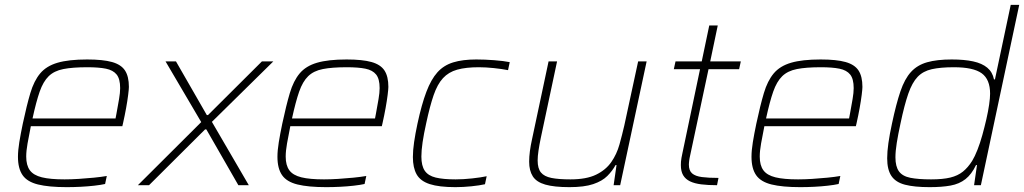

<svg xmlns="http://www.w3.org/2000/svg" viewBox="-20 -763 4220 791"><path d="M255 8Q181 8 136.5 -3Q92 -14 73 -41.5Q54 -69 54 -117Q54 -143 59.5 -177Q65 -211 74 -254Q90 -329 105 -379.5Q120 -430 145.5 -460.5Q171 -491 217 -504.5Q263 -518 339 -518Q404 -518 441.5 -507.5Q479 -497 495 -472.5Q511 -448 511 -405Q511 -396 508 -372Q505 -348 499.5 -317.5Q494 -287 487 -256L484 -243H107Q99 -203 93.5 -172Q88 -141 88 -118Q88 -82 103 -61.5Q118 -41 152.5 -32.5Q187 -24 246 -24Q273 -24 304.5 -26Q336 -28 366.5 -31Q397 -34 420 -38L413 -5Q395 -1 368.5 2Q342 5 312.5 6.5Q283 8 255 8ZM114 -275H456L460 -296Q466 -329 470.5 -355Q475 -381 475 -400Q475 -438 460.5 -456Q446 -474 416.5 -480Q387 -486 340 -486Q279 -486 241 -478.5Q203 -471 180.5 -449Q158 -427 143.5 -385.5Q129 -344 114 -275Z M548 0 809 -260 662 -510H705L832 -289H837L1059 -510H1106L853 -261L1005 0H962L830 -230H825L594 0Z M1324 8Q1250 8 1205.5 -3Q1161 -14 1142 -41.5Q1123 -69 1123 -117Q1123 -143 1128.5 -177Q1134 -211 1143 -254Q1159 -329 1174 -379.5Q1189 -430 1214.5 -460.5Q1240 -491 1286 -504.5Q1332 -518 1408 -518Q1473 -518 1510.5 -507.5Q1548 -497 1564 -472.5Q1580 -448 1580 -405Q1580 -396 1577 -372Q1574 -348 1568.5 -317.5Q1563 -287 1556 -256L1553 -243H1176Q1168 -203 1162.5 -172Q1157 -141 1157 -118Q1157 -82 1172 -61.5Q1187 -41 1221.5 -32.5Q1256 -24 1315 -24Q1342 -24 1373.5 -26Q1405 -28 1435.5 -31Q1466 -34 1489 -38L1482 -5Q1464 -1 1437.5 2Q1411 5 1381.5 6.5Q1352 8 1324 8ZM1183 -275H1525L1529 -296Q1535 -329 1539.5 -355Q1544 -381 1544 -400Q1544 -438 1529.5 -456Q1515 -474 1485.5 -480Q1456 -486 1409 -486Q1348 -486 1310 -478.5Q1272 -471 1249.5 -449Q1227 -427 1212.5 -385.5Q1198 -344 1183 -275Z M1856 8Q1789 8 1750.5 -4.5Q1712 -17 1696.5 -44.5Q1681 -72 1681 -116Q1681 -143 1686 -177.5Q1691 -212 1700 -254Q1717 -333 1736.5 -384.5Q1756 -436 1782 -465Q1808 -494 1847 -506Q1886 -518 1942 -518Q1977 -518 2016 -515Q2055 -512 2080 -507L2073 -474Q2048 -479 2014.5 -482.5Q1981 -486 1953 -486Q1899 -486 1863.5 -476Q1828 -466 1805 -441Q1782 -416 1766.5 -371Q1751 -326 1736 -256Q1726 -211 1721 -177Q1716 -143 1716 -118Q1716 -80 1730 -59.5Q1744 -39 1775 -31.5Q1806 -24 1857 -24Q1889 -24 1925.5 -28Q1962 -32 1985 -37L1978 -4Q1956 1 1922 4.5Q1888 8 1856 8Z M2326 8Q2263 8 2226.5 -2.5Q2190 -13 2175 -36.5Q2160 -60 2160 -97Q2160 -117 2163 -140Q2166 -163 2172 -190L2240 -510H2275L2208 -195Q2202 -166 2198.5 -142.5Q2195 -119 2195 -102Q2195 -69 2208.5 -52.5Q2222 -36 2251.5 -30Q2281 -24 2330 -24Q2396 -24 2436 -43.5Q2476 -63 2498.5 -95.5Q2521 -128 2532 -167.5Q2543 -207 2552 -246L2609 -510H2644L2535 0H2508L2520 -83H2516Q2503 -59 2482 -38Q2461 -17 2424 -4.5Q2387 8 2326 8Z M2934 0Q2897 0 2869 -3.5Q2841 -7 2822.5 -16Q2804 -25 2794.5 -41Q2785 -57 2785 -83Q2785 -90 2785.5 -97Q2786 -104 2787.5 -112.5Q2789 -121 2791 -130L2864 -478H2756L2763 -510H2871L2902 -658H2937L2906 -510H3032L3025 -478H2899L2821 -112Q2820 -107 2819.5 -102.5Q2819 -98 2818.5 -93.5Q2818 -89 2818 -85Q2818 -60 2831.5 -48.5Q2845 -37 2872 -33.5Q2899 -30 2940 -30Z M3277 8Q3203 8 3158.5 -3Q3114 -14 3095 -41.5Q3076 -69 3076 -117Q3076 -143 3081.5 -177Q3087 -211 3096 -254Q3112 -329 3127 -379.5Q3142 -430 3167.5 -460.5Q3193 -491 3239 -504.5Q3285 -518 3361 -518Q3426 -518 3463.5 -507.5Q3501 -497 3517 -472.5Q3533 -448 3533 -405Q3533 -396 3530 -372Q3527 -348 3521.5 -317.5Q3516 -287 3509 -256L3506 -243H3129Q3121 -203 3115.5 -172Q3110 -141 3110 -118Q3110 -82 3125 -61.5Q3140 -41 3174.5 -32.5Q3209 -24 3268 -24Q3295 -24 3326.5 -26Q3358 -28 3388.5 -31Q3419 -34 3442 -38L3435 -5Q3417 -1 3390.5 2Q3364 5 3334.5 6.5Q3305 8 3277 8ZM3136 -275H3478L3482 -296Q3488 -329 3492.5 -355Q3497 -381 3497 -400Q3497 -438 3482.5 -456Q3468 -474 3438.5 -480Q3409 -486 3362 -486Q3301 -486 3263 -478.5Q3225 -471 3202.5 -449Q3180 -427 3165.5 -385.5Q3151 -344 3136 -275Z M3810 8Q3747 8 3708.5 -2Q3670 -12 3652.5 -38Q3635 -64 3635 -111Q3635 -138 3640 -173.5Q3645 -209 3655 -255Q3672 -335 3689.5 -386.5Q3707 -438 3733 -466.5Q3759 -495 3799.5 -506.5Q3840 -518 3901 -518Q3953 -518 3989.5 -510Q4026 -502 4047.5 -484Q4069 -466 4075 -436H4079L4144 -743H4179L4021 0H3993L4005 -83H4001Q3983 -45 3957.5 -25Q3932 -5 3896 1.5Q3860 8 3810 8ZM3816 -24Q3864 -24 3895 -31.5Q3926 -39 3947 -56Q3968 -73 3985 -100Q3996 -118 4007 -146Q4018 -174 4027 -206.5Q4036 -239 4043.5 -271.5Q4051 -304 4055 -332Q4059 -360 4059 -377Q4059 -436 4024.5 -461Q3990 -486 3910 -486Q3855 -486 3819 -478Q3783 -470 3760.5 -446.5Q3738 -423 3722 -377Q3706 -331 3690 -255Q3680 -209 3674.5 -174.5Q3669 -140 3669 -115Q3669 -77 3683.5 -57Q3698 -37 3730.5 -30.5Q3763 -24 3816 -24Z"/></svg>

Font: Saira Thin Thin
Style: Italic
Weight: 250
Italic angle: -12°
Version: Version 1.101